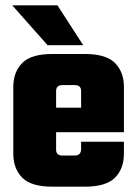

<svg xmlns="http://www.w3.org/2000/svg" viewBox="-20 -702 511 722"><path d="M191 -360V-139Q191 -128 197 -122.5Q203 -117 216 -117H245V0H177Q97 0 63.5 -34Q30 -68 30 -124V-375Q30 -431 63.5 -465Q97 -499 177 -499H244V-382H216Q203 -382 197 -376.5Q191 -371 191 -360ZM285 -227V-360Q285 -371 279 -376.5Q273 -382 260 -382H239V-499H299Q379 -499 412.5 -465Q446 -431 446 -375V-227ZM285 -141V-169H446V-124Q446 -68 412.5 -34Q379 0 299 0H239V-117H260Q273 -117 279 -123.5Q285 -130 285 -141ZM446 -297V-205H71V-297ZM196 -682 293 -532H159L26 -682Z"/></svg>

Font: Teko Variable Light
Style: Regular
Weight: 300
Designer: Manushi Parikh, Jonny Pinhorn
Foundry: Indian Type Foundry
Version: Version 3.000